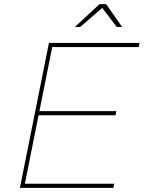

<svg xmlns="http://www.w3.org/2000/svg" viewBox="-20 -906 693 926"><path d="M649 -679H232L170 -370H541L537 -350H166L100 -20H531L527 0H76L216 -699H653ZM569 -776H543L473 -868L367 -776H341L460 -886H492Z"/></svg>

Font: Gontserrat Thin
Style: Italic
Weight: 250
Italic angle: -11.3°
Designer: Julieta Ulanovsky
Foundry: Julieta Ulanovsky
Version: Version 6.001